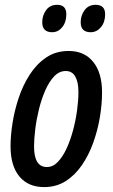

<svg xmlns="http://www.w3.org/2000/svg" viewBox="-20 -760 463 790"><path d="M161.6 9.8Q96.2 9.8 59.8 -33.9Q23.4 -77.6 23.4 -158.7Q23.4 -200.2 31.2 -251.7Q39.1 -303.2 56.4 -355.7Q73.7 -408.2 101.8 -452.1Q129.9 -496.1 169.7 -523.2Q209.5 -550.3 262.7 -550.3Q327.1 -550.3 363.5 -505.4Q399.9 -460.4 399.9 -379.9Q399.9 -331.1 390.9 -277.3Q381.8 -223.6 363.5 -172.6Q345.2 -121.6 316.9 -80.3Q288.6 -39.1 250 -14.6Q211.4 9.8 161.6 9.8ZM172.4 -72.8Q197.3 -72.3 217.5 -93.3Q237.8 -114.3 253.7 -148.4Q269.5 -182.6 280.5 -223.6Q291.5 -264.6 297.1 -305.9Q302.7 -347.2 302.7 -381.3Q302.7 -422.4 289.8 -445.1Q276.9 -467.8 250.5 -467.8Q223.6 -467.8 202.6 -445.6Q181.6 -423.3 166 -387.5Q150.4 -351.6 140.1 -309.8Q129.9 -268.1 125 -227.8Q120.1 -187.5 120.1 -157.7Q120.1 -72.8 172.4 -72.8ZM353 -627.4Q312 -627.4 312 -668.5Q312 -696.3 328.1 -718.3Q344.2 -740.2 373.5 -740.2Q412.6 -740.2 412.6 -701.2Q412.6 -668.9 395.3 -648.2Q377.9 -627.4 353 -627.4ZM194.8 -627.4Q153.8 -627.4 153.8 -668.5Q153.8 -696.3 169.7 -718.3Q185.5 -740.2 215.3 -740.2Q252.9 -740.2 252.9 -701.2Q252.9 -668.9 236.1 -648.2Q219.2 -627.4 194.8 -627.4Z"/></svg>

Font: Open Sans Condensed SemiBold
Style: Italic
Weight: 600
Width: 3
Italic angle: -12°
Designer: Monotype Design Team
Foundry: Monotype Imaging Inc.
Version: Version 3.000; ttfautohint (v1.8.4)